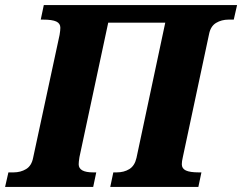

<svg xmlns="http://www.w3.org/2000/svg" viewBox="-54 -734 951 754"><path d="M-34 0 -21 -57H-1Q27 -57 48.5 -70Q70 -83 76 -114L180 -597Q183 -615 183 -625Q183 -642 167 -649.5Q151 -657 115 -657H106L118 -714H877L864 -657H844Q816 -657 794.5 -644Q773 -631 767 -600L664 -117Q660 -100 660 -89Q660 -72 676 -64.5Q692 -57 727 -57H737L725 0H379L391 -57H404Q433 -57 454 -70Q475 -83 482 -114L595 -645H371L258 -117Q255 -98 255 -89Q255 -57 312 -57H324L312 0Z"/></svg>

Font: Noto Serif ExtraBold
Style: Italic
Weight: 800
Italic angle: -12°
Designer: Monotype Design Team
Foundry: Monotype Imaging Inc.
Version: Version 2.013